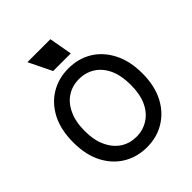

<svg xmlns="http://www.w3.org/2000/svg" viewBox="-259 -1119 1287 1287"><g transform="rotate(-45 384.5 -475.5)"><path d="M299.8 -796.9Q280.3 -837.9 219.7 -960.9Q249 -960.9 336.9 -960.9Q349.6 -919.9 384.8 -796.9Q364.3 -796.9 299.8 -796.9ZM382.8 -796.9Q367.2 -837.9 321.3 -960.9Q349.6 -960.9 437.5 -960.9Q445.3 -919.9 466.8 -796.9Q445.3 -796.9 382.8 -796.9ZM711.9 -363.3Q711.9 -247.1 668.9 -163.1Q626 -80.1 551.8 -35.2Q478.5 9.8 383.8 9.8Q290 9.8 215.8 -35.2Q141.6 -80.1 98.6 -164.1Q56.6 -247.1 56.6 -363.3Q56.6 -480.5 98.6 -563.5Q141.6 -647.5 215.8 -692.4Q290 -737.3 383.8 -737.3Q478.5 -737.3 552.7 -692.4Q626 -647.5 668.9 -563.5Q711.9 -480.5 711.9 -363.3ZM602.5 -363.3Q602.5 -452.1 574.2 -513.7Q545.9 -574.2 496.1 -605.5Q446.3 -636.7 383.8 -636.7Q321.3 -636.7 272.5 -605.5Q222.7 -574.2 194.3 -512.7Q165 -452.1 165 -363.3Q165 -274.4 194.3 -213.9Q222.7 -153.3 272.5 -121.1Q321.3 -89.8 383.8 -89.8Q446.3 -89.8 496.1 -122.1Q545.9 -153.3 574.2 -213.9Q602.5 -274.4 602.5 -363.3Z"/></g></svg>

Font: DeepSea
Style: Medium
Weight: 500
Designer: Stem
Version: Version 3.019;git-0a5106e0b